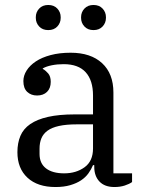

<svg xmlns="http://www.w3.org/2000/svg" viewBox="-20 -740 586 772"><path d="M203 12Q131 12 90.5 -25.5Q50 -63 50 -128Q50 -165 62 -193.5Q74 -222 101.5 -241Q129 -260 173 -270Q217 -280 280 -280H354V-356Q354 -417 324.5 -449.5Q295 -482 236 -482Q210 -482 188 -477.5Q166 -473 152 -465V-463Q163 -457 173.5 -445Q184 -433 184 -411Q184 -385 169 -370.5Q154 -356 129 -356Q105 -356 89.5 -370.5Q74 -385 74 -414Q74 -436 87 -456.5Q100 -477 124 -493Q148 -509 183.5 -518.5Q219 -528 264 -528Q345 -528 390.5 -486Q436 -444 436 -368V-43H511V-8Q500 0 481.5 6Q463 12 440 12Q401 12 380 -10Q359 -32 359 -69V-76H354Q347 -59 335.5 -43Q324 -27 306 -15Q288 -3 262.5 4.5Q237 12 203 12ZM238 -43Q286 -43 320 -67.5Q354 -92 354 -143V-240H289Q246 -240 217 -233.5Q188 -227 171 -214.5Q154 -202 146.5 -184Q139 -166 139 -142V-121Q139 -83 165 -63Q191 -43 238 -43ZM174 -619Q151 -619 137.5 -633.5Q124 -648 124 -668V-671Q124 -691 137.5 -705.5Q151 -720 174 -720Q197 -720 210.5 -705.5Q224 -691 224 -671V-668Q224 -648 210.5 -633.5Q197 -619 174 -619ZM356 -619Q333 -619 319.5 -633.5Q306 -648 306 -668V-671Q306 -691 319.5 -705.5Q333 -720 356 -720Q379 -720 392.5 -705.5Q406 -691 406 -671V-668Q406 -648 392.5 -633.5Q379 -619 356 -619Z"/></svg>

Font: IBM Plex Serif
Style: Regular
Weight: 400
Designer: Mike Abbink, Paul van der Laan, Pieter van Rosmalen
Foundry: Bold Monday
Version: Version 2.6